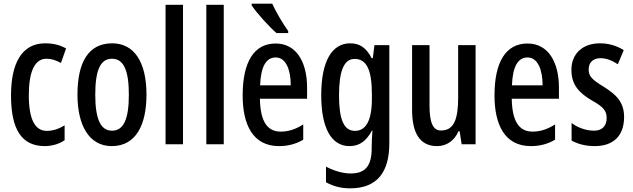

<svg xmlns="http://www.w3.org/2000/svg" viewBox="-20 -879 3450 1046"><path d="M224 -83C260 -83 300 -93 332 -115V-196C299 -176 268 -166 235 -166C170 -166 137 -230 137 -360C137 -491 170 -559 233 -559C258 -559 283 -552 312 -536L340 -615C310 -632 275 -643 226 -643C98 -643 40 -533 40 -359C40 -174 98 -83 224 -83Z M778 -363C778 -546 708 -643 591 -643C460 -643 402 -537 402 -363C402 -200 463 -83 589 -83C722 -83 778 -201 778 -363ZM499 -363C499 -495 526 -559 590 -559C654 -559 682 -495 682 -363C682 -231 654 -167 590 -167C527 -167 499 -233 499 -363Z M977 -93V-853H882V-93Z M1199 -93V-853H1104V-93Z M1463 -859H1351V-850C1377 -809 1448 -732 1486 -699H1550V-710C1524 -746 1483 -814 1463 -859ZM1482 -642C1364 -642 1302 -542 1302 -359C1302 -199 1358 -83 1500 -83C1548 -83 1592 -94 1632 -118V-201C1589 -174 1551 -162 1509 -162C1434 -162 1398 -221 1396 -341H1653V-402C1653 -540 1595 -642 1482 -642ZM1482 -566C1538 -566 1564 -499 1564 -414H1397C1401 -519 1431 -566 1482 -566Z M1888 -643C1788 -643 1730 -545 1730 -360C1730 -182 1785 -83 1884 -83C1936 -83 1974 -108 2006 -167H2009C2007 -138 2005 -109 2005 -85V-72C2005 30 1966 66 1890 66C1851 66 1805 54 1756 29V114C1798 137 1839 147 1888 147C2035 147 2101 58 2101 -98V-633H2020L2011 -562H2005C1974 -621 1938 -643 1888 -643ZM1912 -558C1976 -558 2006 -501 2006 -365V-340C2006 -222 1973 -166 1914 -166C1854 -166 1827 -226 1827 -359C1827 -491 1853 -558 1912 -558Z M2571 -633H2476V-349C2476 -228 2453 -168 2382 -168C2339 -168 2320 -211 2320 -303V-633H2225V-281C2225 -159 2264 -83 2361 -83C2413 -83 2455 -112 2478 -164H2484L2495 -93H2571Z M2854 -642C2736 -642 2674 -542 2674 -359C2674 -199 2730 -83 2872 -83C2920 -83 2964 -94 3004 -118V-201C2961 -174 2923 -162 2881 -162C2806 -162 2770 -221 2768 -341H3025V-402C3025 -540 2967 -642 2854 -642ZM2854 -566C2910 -566 2936 -499 2936 -414H2769C2773 -519 2803 -566 2854 -566Z M3380 -242C3380 -326 3333 -366 3268 -407C3204 -446 3187 -464 3187 -501C3187 -538 3211 -562 3251 -562C3287 -562 3316 -548 3346 -529L3378 -606C3337 -631 3296 -643 3248 -643C3155 -643 3093 -587 3093 -499C3093 -416 3135 -373 3204 -332C3270 -296 3285 -273 3285 -236C3285 -193 3260 -167 3217 -167C3171 -167 3125 -185 3094 -209V-113C3127 -95 3169 -83 3220 -83C3320 -83 3380 -137 3380 -242Z"/></svg>

Font: Noto Sans Kannada UI ExtraCondensed Medium
Style: Regular
Weight: 500
Width: 2
Designer: Jelle Bosma - Monotype Design Team
Foundry: Monotype Imaging Inc.
Version: Version 2.005